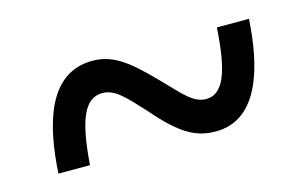

<svg xmlns="http://www.w3.org/2000/svg" viewBox="-40 -528 544 341"><g transform="rotate(-15 232.5 -357.0)"><path d="M34 -268H92C98 -349 113 -386 146 -386C169 -386 185 -368 217 -333C262 -281 289 -268 324 -268C404 -268 427 -362 432 -446H373C368 -366 354 -328 322 -328C299 -328 283 -348 253 -379C211 -422 184 -446 144 -446C61 -446 39 -354 34 -268Z"/></g></svg>

Font: Noto Serif Thai Condensed Medium
Style: Regular
Weight: 500
Width: 3
Designer: Monotype Design Team
Foundry: Monotype Imaging Inc.
Version: Version 2.002